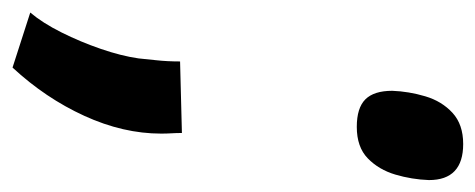

<svg xmlns="http://www.w3.org/2000/svg" viewBox="-334 -340 777 314"><g transform="rotate(90 55.0 -182.5)"><path d="M-2 -88 115 -91Q115 -82 115.5 -74Q116 -66 116 -57Q116 5 87 68.5Q58 132 8 186L-82 157Q-65 137 -49.5 106Q-34 75 -22.5 41.5Q-11 8 -7 -20Q-6 -31 -4 -49Q-2 -67 -2 -88ZM46 -435Q47 -462 55 -489Q63 -516 82 -533.5Q101 -551 133 -551Q192 -551 192 -495Q191 -467 183 -440Q175 -413 156.5 -395Q138 -377 105 -377Q74 -377 60 -391Q46 -405 46 -435Z"/></g></svg>

Font: Georama Condensed
Style: Bold Italic
Weight: 700
Width: 3
Italic angle: -9°
Designer: Jean-Baptiste Levee
Foundry: Production Type
Version: Version 1.000